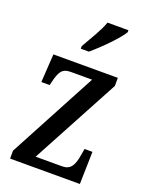

<svg xmlns="http://www.w3.org/2000/svg" viewBox="-144 -840 703 913"><g transform="rotate(20 207.5 -383.0)"><path d="M161 -619V-606H202C252 -648 324 -721 344 -756V-766H238C223 -721 188 -668 161 -619ZM24 0H377L381 -164H341L336 -135C327 -76 311 -50 268 -50H135L374 -495V-536H48L39 -393H81L85 -409C98 -462 109 -486 154 -486H262L24 -40Z"/></g></svg>

Font: Noto Serif Armenian ExtraCondensed Medium
Style: Regular
Weight: 500
Width: 2
Designer: Monotype Design Team
Foundry: Monotype Imaging Inc.
Version: Version 2.008